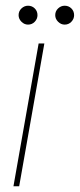

<svg xmlns="http://www.w3.org/2000/svg" viewBox="-20 -651 279 671"><path d="M27 0 115 -499H135L47 0ZM78 -565Q65 -565 55 -575Q45 -585 45 -598Q45 -612 55 -621.5Q65 -631 78 -631Q92 -631 101.5 -621.5Q111 -612 111 -598Q111 -585 101.5 -575Q92 -565 78 -565ZM206 -565Q193 -565 183 -575Q173 -585 173 -598Q173 -612 183 -621.5Q193 -631 206 -631Q220 -631 229.5 -621.5Q239 -612 239 -598Q239 -585 229.5 -575Q220 -565 206 -565Z"/></svg>

Font: DM Sans 20pt Thin
Style: Italic
Weight: 250
Italic angle: -10°
Version: Version 4.004;gftools[0.9.30]